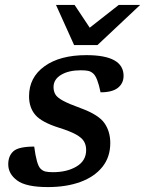

<svg xmlns="http://www.w3.org/2000/svg" viewBox="-20 -749 590 780"><path d="M119 -153.5Q128.5 -80.5 144 -64.5Q153 -55 164.5 -52.2Q176 -49.5 195 -49.5Q252.5 -49.5 291.2 -72.8Q330 -96 330 -139.5Q330 -159 321.5 -174Q313 -189 289 -202.5Q265 -216 218.5 -230.5Q149 -252.5 123.5 -282.2Q98 -312 98 -358Q98 -434.5 160.8 -479.8Q223.5 -525 331 -525Q482 -525 482 -441Q482 -410.5 459 -392.2Q436 -374 388.5 -374Q376 -435.5 358.5 -450.5Q349 -459 337.5 -461.2Q326 -463.5 308.5 -463.5Q259 -463.5 228.2 -445Q197.5 -426.5 197.5 -395.5Q197.5 -378.5 204.8 -365.8Q212 -353 235.8 -340Q259.5 -327 308 -309.5Q380.5 -283 404.2 -249Q428 -215 428 -168Q428 -111 396 -71Q364 -31 307 -10Q250 11 174.5 11Q86 11 49.8 -15.8Q13.5 -42.5 13.5 -81.5Q13.5 -116 34.8 -134.8Q56 -153.5 119 -153.5ZM549.5 -729 376 -566H281L207.5 -729H283L344.5 -636.5L462.5 -729Z"/></svg>

Font: Newsreader Caption Medium
Style: Italic
Weight: 500
Italic angle: -17°
Designer: Hugues Gentile
Foundry: Production Type
Version: Version 1.001